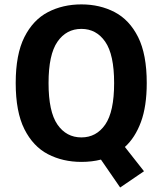

<svg xmlns="http://www.w3.org/2000/svg" viewBox="-20 -726 750 874"><path d="M350.5 11Q266 11 198.2 -24.2Q130.5 -59.5 91 -138.2Q51.5 -217 51.5 -348Q51.5 -478.5 91 -557Q130.5 -635.5 198.2 -670.8Q266 -706 350.5 -706Q434.5 -706 502 -670.8Q569.5 -635.5 608.8 -557Q648 -478.5 648 -348Q648 -242 621.5 -170.5Q595 -99 548.5 -57L635.5 53.5L527 127.5L439.5 0.5Q398.5 11 350.5 11ZM350.5 -100.5Q418.5 -100.5 459 -159Q499.5 -217.5 499.5 -348Q499.5 -477.5 459 -536Q418.5 -594.5 350.5 -594.5Q282 -594.5 241.5 -536Q201 -477.5 201 -348Q201 -217.5 241.5 -159Q282 -100.5 350.5 -100.5Z"/></svg>

Font: League Mono SemiBold
Style: Regular
Weight: 600
Width: 6
Designer: Tyler Finck
Foundry: The League of Moveable Type / Tyler Finck
Version: Version 2.300;RELEASE